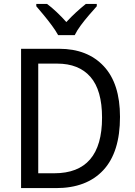

<svg xmlns="http://www.w3.org/2000/svg" viewBox="-20 -964 692 984"><path d="M595 -365Q595 -184 509.5 -92Q424 0 267 0H88V-714H283Q428 -714 511.5 -625Q595 -536 595 -365ZM503 -361Q503 -502 443.5 -570Q384 -638 273 -638H176V-76H258Q503 -76 503 -361ZM278 -784Q266 -806 246.5 -832.5Q227 -859 205.5 -885Q184 -911 166 -932V-944H221Q244 -927 270 -902.5Q296 -878 320 -851Q346 -879 370 -901Q394 -923 420 -944H476V-932Q459 -913 436.5 -887Q414 -861 394 -834Q374 -807 363 -784Z"/></svg>

Font: Noto Sans Myanmar SemiCondensed
Style: Regular
Weight: 400
Width: 4
Designer: Monotype Design Team
Foundry: Monotype Imaging Inc.
Version: Version 2.107; ttfautohint (v1.8.4.7-5d5b)